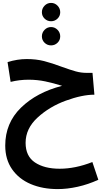

<svg xmlns="http://www.w3.org/2000/svg" viewBox="-20 -906 727 1320"><path d="M656 330Q586 362 514 378Q442 394 377 394Q273 394 191.5 359.5Q110 325 63 257.5Q16 190 16 95Q16 -60 124 -165.5Q232 -271 407 -316Q346 -335 291 -346.5Q236 -358 176 -358Q113 -358 53 -343L32 -479Q99 -500 164 -500Q229 -500 283.5 -486Q338 -472 407 -446Q465 -425 501.5 -415Q538 -405 576 -405H616L629 -255Q545 -255 432.5 -214Q320 -173 238 -97.5Q156 -22 156 76Q156 168 220.5 211Q285 254 390 254Q498 254 615 208ZM268 -822Q268 -848 286.5 -867Q305 -886 331 -886Q357 -886 375.5 -867Q394 -848 394 -822Q394 -796 375.5 -778Q357 -760 331 -760Q305 -760 286.5 -778Q268 -796 268 -822ZM268 -656Q268 -682 286.5 -701Q305 -720 331 -720Q357 -720 375.5 -701Q394 -682 394 -656Q394 -630 375.5 -612Q357 -594 331 -594Q305 -594 286.5 -612Q268 -630 268 -656Z"/></svg>

Font: Noto Sans Arabic
Style: Bold
Weight: 700
Designer: Nadine Chahine
Foundry: Monotype Imaging Inc.
Version: Version 1.001